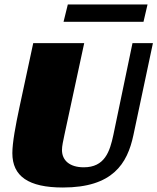

<svg xmlns="http://www.w3.org/2000/svg" viewBox="-20 -827 701 855"><path d="M355 -635H128L67 -351C49 -267 35 -191 35 -145C35 -42 107 8 260 8C482 8 547 -98 574 -225L661 -635H570L485 -227C469 -151 446 -82 353 -82C290 -82 256 -113 256 -159C256 -177 261 -198 267 -227ZM263 -730H619L637 -807H282Z"/></svg>

Font: Racing Sans One
Style: Regular
Weight: 400
Designer: Pablo Impallari, Rodrigo Fuenzalida
Foundry: Pablo Impallari, Rodrigo Fuenzalida
Version: Version 1.001